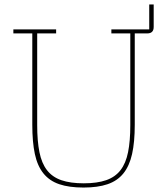

<svg xmlns="http://www.w3.org/2000/svg" viewBox="-20 -830 750 862"><path d="M355 12Q290 12 246 -3Q202 -18 175 -51.5Q148 -85 136.5 -138.5Q125 -192 125 -270V-680H40V-698H232V-680H147V-268Q147 -197 157 -147Q167 -97 191 -66Q215 -35 255.5 -21Q296 -7 356 -7Q416 -7 456.5 -21Q497 -35 521 -66Q545 -97 555 -147Q565 -197 565 -268V-680H480V-698H650V-810H670V-709Q670 -680 641 -680H585V-270Q585 -192 573 -138.5Q561 -85 534 -51.5Q507 -18 463 -3Q419 12 355 12Z"/></svg>

Font: IBM Plex Serif Thin
Style: Regular
Weight: 100
Designer: Mike Abbink, Paul van der Laan, Pieter van Rosmalen
Foundry: Bold Monday
Version: Version 3.001